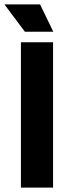

<svg xmlns="http://www.w3.org/2000/svg" viewBox="-52 -852 304 872"><path d="M43 0V-660H189V0ZM61 -708 -32 -832H130L190 -708Z"/></svg>

Font: Bricolage Grotesque 48pt Bricolage Grotesque 48pt Regular
Style: Bold
Weight: 700
Designer: Mathieu Triay
Foundry: Atelier Triay
Version: Version 1.000; ttfautohint (v1.8.4.7-5d5b);gftools[0.9.32]